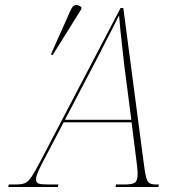

<svg xmlns="http://www.w3.org/2000/svg" viewBox="-20 -746 781 766"><path d="M13 0 15 -10H42Q65 -10 78.5 -15Q92 -20 106 -41Q120 -62 145 -110L461 -714H472L553 -99Q558 -57 563 -38.5Q568 -20 577 -15Q586 -10 603 -10H614L612 0H441L443 -10H477Q509 -10 519 -18Q529 -26 529 -53Q529 -64 527.5 -77.5Q526 -91 525 -99L505 -258H234L152 -102Q142 -83 133 -63Q124 -43 124 -31Q124 -17 134 -13.5Q144 -10 174 -10H213L211 0ZM367 -512 239 -268H504L476 -484Q473 -514 468.5 -551Q464 -588 460.5 -624Q457 -660 455 -685Q443 -660 433 -640.5Q423 -621 408 -592.5Q393 -564 367 -512ZM190 -526 183 -529 263 -708Q272 -726 283.5 -726Q295 -726 305 -717L304 -709Z"/></svg>

Font: Noto Serif Display SemiCondensed Thin
Style: Italic
Weight: 100
Width: 4
Italic angle: -12°
Designer: Monotype Design Team
Foundry: Monotype Imaging Inc.
Version: Version 2.009